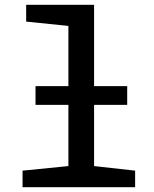

<svg xmlns="http://www.w3.org/2000/svg" viewBox="-20 -780 640 800"><path d="M74 0V-69L265 -88V-343H128V-421H265V-672L89 -690V-760H372V-421H510V-343H372V-88L543 -69V0Z"/></svg>

Font: Noto Sans Mono Medium
Style: Regular
Weight: 500
Designer: Monotype Design Team
Foundry: Monotype Imaging Inc.
Version: Version 2.014